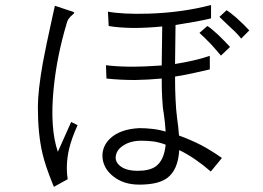

<svg xmlns="http://www.w3.org/2000/svg" viewBox="-20 -764 1040 760"><path d="M250 -723.6 197.3 -741.2 187.5 -697.3Q161.1 -578.1 149.4 -514.6Q129.9 -403.3 129.9 -340.8Q129.9 -232.4 148.4 -155.3Q159.2 -108.4 188.5 -36.1L193.4 -24.4L248 -54.7Q239.3 -111.3 252.9 -171.9Q262.7 -214.8 287.1 -268.6L261.7 -281.2L209 -163.1Q176.8 -256.8 192.4 -414.1Q205.1 -542 244.1 -671.9Q247.1 -684.6 254.9 -693.4Q258.8 -699.2 267.6 -706.1Q275.4 -711.9 273.4 -714.8Q270.5 -717.8 250 -723.6ZM407.2 -717.8 410.2 -661.1Q448.2 -654.3 506.8 -653.3Q560.5 -653.3 622.1 -659.2L620.1 -504.9Q555.7 -500 493.2 -500Q434.6 -501 399.4 -505.9L401.4 -453.1Q456.1 -447.3 514.6 -447.3Q566.4 -448.2 620.1 -453.1Q620.1 -404.3 622.1 -374Q624 -335.9 627.9 -317.4Q630.9 -295.9 632.8 -278.3Q634.8 -258.8 635.7 -243.2Q609.4 -251 582 -253.9Q557.6 -256.8 531.2 -256.8Q456.1 -252.9 417 -216.8Q382.8 -184.6 385.7 -140.6Q389.6 -96.7 427.7 -66.4Q468.8 -33.2 531.2 -33.2Q605.5 -33.2 640.6 -58.6Q684.6 -89.8 689.5 -169.9Q721.7 -154.3 752.9 -132.8Q784.2 -111.3 814.5 -85L858.4 -138.7Q818.4 -167 776.4 -189.5Q732.4 -211.9 688.5 -227.5Q687.5 -243.2 685.5 -261.7Q683.6 -279.3 680.7 -298.8Q676.8 -328.1 674.8 -372.1Q672.9 -409.2 672.9 -460.9Q710.9 -466.8 750 -475.6Q777.3 -481.4 810.5 -489.3V-543Q779.3 -532.2 744.1 -524.4Q710 -516.6 672.9 -510.7L674.8 -665Q718.8 -671.9 755.9 -678.7Q793 -685.5 815.4 -691.4V-744.1Q699.2 -713.9 567.4 -710Q467.8 -707 407.2 -717.8ZM540 -207Q563.5 -207 587.9 -204.1Q612.3 -200.2 635.7 -191.4Q629.9 -129.9 596.7 -105.5Q572.3 -87.9 525.4 -87.9Q478.5 -87.9 455.1 -107.4Q434.6 -124 438.5 -147.5Q442.4 -171.9 468.8 -188.5Q497.1 -207 540 -207ZM877 -723.6 848.6 -697.3 878.9 -668Q901.4 -647.5 910.2 -638.7Q925.8 -623 934.6 -611.3L966.8 -643.6Q945.3 -667 916 -693.4Q888.7 -716.8 877 -723.6ZM800.8 -661.1 769.5 -633.8Q792 -613.3 814.5 -589.8Q835 -567.4 854.5 -543.9L890.6 -578.1Q867.2 -603.5 843.8 -626Q814.5 -653.3 800.8 -661.1Z"/></svg>

Font: Dotum
Style: Regular
Weight: 400
Version: Version 2.21